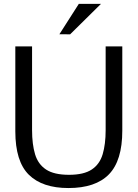

<svg xmlns="http://www.w3.org/2000/svg" viewBox="-20 -953 706 985"><path d="M331.1 11.7Q197.3 11.7 127.9 -56.6Q58.6 -125 58.6 -279.3V-714.8H144.5V-285.2Q144.5 -212.9 159.9 -161.6Q175.3 -110.4 216.3 -83.3Q257.3 -56.2 334 -56.2Q410.2 -56.2 450.9 -83.5Q491.7 -110.8 506.8 -162.1Q522 -213.4 522 -285.2V-714.8H607.4V-282.7Q607.4 -128.9 538.8 -58.6Q470.2 11.7 331.1 11.7ZM339.8 -776.9 284.7 -777.3 384.3 -933.1H498Z"/></svg>

Font: Pontano Sans
Style: Regular
Weight: 400
Designer: Vernon Adams
Foundry: Vernon Adams
Version: Version 2.001